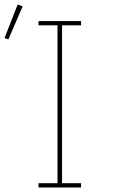

<svg xmlns="http://www.w3.org/2000/svg" viewBox="-39 -828 509 848"><path d="M131 0V-19H215V-716H131V-735H319V-716H235V-19H319V0ZM-2 -654 -19 -660 39 -808 61 -800Z"/></svg>

Font: Zed Sans Thin Extended
Style: Regular
Weight: 100
Width: 7
Designer: Belleve Invis
Foundry: Belleve Invis
Version: Version 1.0.0; ttfautohint (v1.8.4)